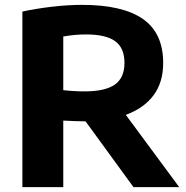

<svg xmlns="http://www.w3.org/2000/svg" viewBox="-20 -769 766 789"><path d="M528.5 0 331.5 -270.5H323Q295 -270.5 240 -273.5V0H72V-721.5Q127 -733.5 192.2 -741.2Q257.5 -749 317.5 -749Q484 -749 567.2 -691Q650.5 -633 650.5 -511Q651 -432 611.5 -378.2Q572 -324.5 497 -297L716.5 0ZM240 -398.5Q283 -393.5 328.5 -393.5Q412.5 -393.5 452 -421.5Q491.5 -449.5 491.5 -510.5Q491.5 -572 453.2 -599.8Q415 -627.5 333 -627.5Q287.5 -627.5 240 -619Z"/></svg>

Font: Encode Sans Semi Expanded
Style: Bold
Weight: 700
Width: 6
Designer: Multiple Designers
Foundry: Impallari Type
Version: Version 2.000